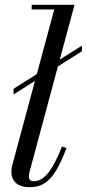

<svg xmlns="http://www.w3.org/2000/svg" viewBox="-20 -770 362 800"><path d="M36.5 -376.5V-400L321.5 -580V-556.5ZM104.5 10Q65.5 10 46.5 -7.5Q27.5 -25 27.5 -53Q27.5 -63 28.8 -70.8Q30 -78.5 32 -85L206 -730.5H112V-750H290.5L102.5 -52Q101.5 -47.5 101 -42.8Q100.5 -38 100.5 -34.5Q100.5 -15 120.5 -15Q142.5 -15 161.5 -30Q180.5 -45 199.2 -76.8Q218 -108.5 238 -159.5L257 -153Q235.5 -95.5 213.8 -59.5Q192 -23.5 166 -6.8Q140 10 104.5 10Z"/></svg>

Font: Bodoni Moda SC
Style: Italic
Weight: 400
Italic angle: -13°
Designer: Owen Earl
Foundry: indestructible type
Version: Version 2.005